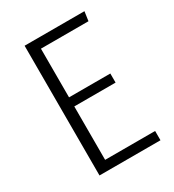

<svg xmlns="http://www.w3.org/2000/svg" viewBox="-168 -782 796 878"><g transform="rotate(-30 230.5 -342.5)"><path d="M407 -636H156V-379H374V-331H156V-49H420V0H98V-685H414Z"/></g></svg>

Font: Fira Sans Condensed Light
Style: Regular
Weight: 300
Width: 3
Designer: bBox Type GmbH & Carrois Corporate GbR & Edenspiekermann AG
Foundry: bBox Type GmbH & Carrois Corporate GbR & Edenspiekermann AG
Version: Version 4.301